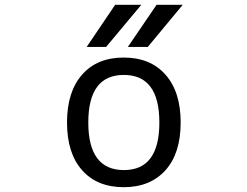

<svg xmlns="http://www.w3.org/2000/svg" viewBox="-20 -778 1040 810"><path d="M678.7 -60.5Q614.3 11.7 502 11.7Q389.6 11.7 326.2 -60.1Q262.7 -131.8 262.7 -261.2Q262.7 -390.6 326.2 -462.9Q389.6 -535.2 502 -535.2Q614.3 -535.2 678.2 -462.9Q742.2 -390.6 742.2 -261.2Q742.2 -131.8 678.7 -60.5ZM427.7 -580.1H345.7L465.8 -757.8H576.2ZM603.5 -580.1H519.5L640.6 -757.8H751ZM502.9 -60.5Q652.3 -60.5 652.3 -261.2Q652.3 -461.9 502.4 -461.9Q352.5 -461.9 352.5 -261.2Q352.5 -60.5 502.9 -60.5Z"/></svg>

Font: GenEi Gothic M Regular
Style: Regular
Weight: 400
Designer: o_tamon (Modified); [Source Han Sans]
Ryoko NISHIZUKA  (kana & ideographs); Paul D. Hunt (Latin, Greek & Cyrillic); Wenl
Version: Version 1.1a;Original Version 1.004